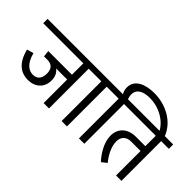

<svg xmlns="http://www.w3.org/2000/svg" viewBox="-100 -1526 2122 2122"><g transform="rotate(45 961.5 -465.0)"><path d="M-20 -689V-621H607V-443H237L245 -368H301C368 -366 403 -331 403 -255C403 -172 360 -137 301 -137C243 -137 175 -171 137 -311L59 -289C105 -101 211 -57 302 -57C414 -57 493 -126 493 -239C493 -296 473 -340 434 -368H607V0H691V-621H811V-689Z M771 -621H888V0H972V-621H1092V-689H771Z M1052 -621H1159V0H1243V-621H1337V-689H1236C1229 -710 1224 -729 1224 -752C1224 -838 1300 -871 1399 -871C1532 -871 1685 -799 1744 -661L1815 -683C1750 -857 1569 -944 1396 -944C1253 -944 1135 -892 1135 -774C1135 -744 1142 -717 1158 -689H1052Z M1302 -621H1739V-458H1592C1465 -458 1384 -384 1384 -269C1384 -157 1458 -49 1516 14L1576 -33C1521 -100 1474 -187 1474 -269C1474 -338 1517 -383 1589 -383H1739V0H1823V-621H1943V-689H1302Z"/></g></svg>

Font: FiraGO Unicode
Style: Regular
Weight: 400
Designer: bBox Type
Foundry: bBox Type GmbH
Version: Version 1.001;PS 001.001;hotconv 1.0.88;makeotf.lib2.5.64775